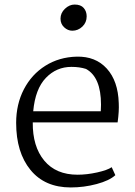

<svg xmlns="http://www.w3.org/2000/svg" viewBox="-20 -812 594 844"><path d="M51 0ZM502 -359Q504 -324 497 -274H124Q123 -168 174.5 -106Q226 -44 321 -44Q362 -44 407 -54Q452 -64 471 -77L487 -42Q461 -18 405 -3Q349 12 291 12Q177 12 114 -65Q51 -142 51 -272Q51 -354 85 -419.5Q119 -485 179.5 -523Q240 -561 317 -563Q400 -565 449.5 -510.5Q499 -456 502 -359ZM126 -323H423L424 -352Q424 -473 358 -509Q330 -518 294 -518Q228 -518 181.5 -469.5Q135 -421 126 -323ZM361 -740Q361 -713 342 -695Q323 -677 298 -677Q278 -677 262 -692Q246 -707 246 -730Q246 -755 265.5 -773.5Q285 -792 308 -792Q335 -792 348 -777Q361 -762 361 -740Z"/></svg>

Font: Martel Light
Style: Regular
Weight: 300
Designer: Dan Reynolds
Foundry: Dan Reynolds
Version: Version 1.001; ttfautohint (v1.1) -l 5 -r 5 -G 72 -x 0 -D la